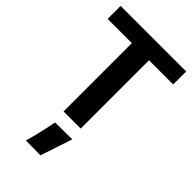

<svg xmlns="http://www.w3.org/2000/svg" viewBox="-296 -803 1187 1187"><g transform="rotate(45 297.5 -209.0)"><path d="M11.2 -597.2H222.7V0H372.6V-597.2H584V-710.9H11.2ZM185.3 291.5 313.7 293 383.1 83.7 234.1 85Q220 155.3 210.3 195.8Q200.7 236.3 185.3 291.5Z"/></g></svg>

Font: Roboto Flex
Style: Regular
Weight: 400
Designer: Berlow after Robertson
Foundry: Google
Version: Version 3.200;gftools[0.9.32]